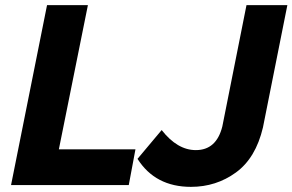

<svg xmlns="http://www.w3.org/2000/svg" viewBox="-20 -720 1138 747"><path d="M723 7Q584 7 515 -102L609 -214Q670 -136 742 -136Q822 -136 845 -228L939 -700H1098L1003 -224Q975 -105 898 -49Q821 7 723 7ZM481 0H23L163 -700H322L209 -139H507Z"/></svg>

Font: Argentum Sans SemiBold
Style: Italic
Weight: 600
Italic angle: -11°
Designer: Julieta Ulanovsky (font), Cristiano Sobral (main changes and remaster)
Foundry: Julieta Ulanovsky (font), Cristiano Sobral (main changes and remaster)
Version: Version 2.007;June 15, 2022;FontCreator 14.0.0.2814 64-bit; 